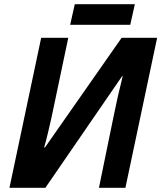

<svg xmlns="http://www.w3.org/2000/svg" viewBox="-20 -894 768 914"><path d="M176 -714H305L232 -367L223 -325Q219 -307 208.5 -262.5Q198 -218 190 -192H194L559 -714H728L577 0H451L522 -346Q539 -431 564 -531H561L196 0H25ZM336 -874H622L600 -776H314Z"/></svg>

Font: Noto Sans Display
Style: Bold Italic
Weight: 700
Italic angle: -12°
Designer: Monotype Design team
Foundry: Monotype Imaging Inc.
Version: Version 1.000